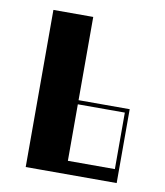

<svg xmlns="http://www.w3.org/2000/svg" viewBox="-69 -628 588 686"><g transform="rotate(10 225.0 -285.0)"><path d="M400 -268V0H70V-570H214.5V-268ZM385 -48V-253H214.5V-48Z"/></g></svg>

Font: Facade Sud
Style: Regular
Weight: 100
Designer: Éléonore Fines
Foundry: Velvetyne Type Foundry
Version: Version 1.001;Glyphs 3.2 (3202)